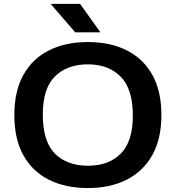

<svg xmlns="http://www.w3.org/2000/svg" viewBox="-20 -968 914 998"><path d="M436.5 9.5Q320.5 9.5 234.5 -33.5Q148.5 -76.5 101.5 -161Q54.5 -245.5 54.5 -370Q54.5 -494.5 101.8 -579Q149 -663.5 235 -706.5Q321 -749.5 436.5 -749.5Q553 -749.5 639 -706.2Q725 -663 772 -578.5Q819 -494 819 -370Q819 -246 771.5 -161.5Q724 -77 638 -33.8Q552 9.5 436.5 9.5ZM436.5 -106.5Q545 -106.5 607.8 -169.5Q670.5 -232.5 670.5 -367Q670.5 -506 607 -569.8Q543.5 -633.5 436.5 -633.5Q329.5 -633.5 266 -571.2Q202.5 -509 202.5 -373Q202.5 -232.5 265.5 -169.5Q328.5 -106.5 436.5 -106.5ZM371 -800 243 -948H396L502 -800Z"/></svg>

Font: Encode Sans Expanded Expanded SemiBold
Style: Regular
Weight: 600
Width: 7
Designer: Multiple Designers
Foundry: Impallari Type
Version: Version 3.000; ttfautohint (v1.8.3) -l 8 -r 50 -G 200 -x 14 